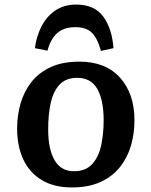

<svg xmlns="http://www.w3.org/2000/svg" viewBox="-20 -806 663 841"><path d="M295 15Q216 15 162.5 -17.5Q109 -50 82 -108Q55 -166 55 -243Q55 -300 70 -352.5Q85 -405 117.5 -446.5Q150 -488 202 -512Q254 -536 328 -536Q443 -536 506 -465.5Q569 -395 569 -279Q569 -222 554 -169.5Q539 -117 506.5 -75.5Q474 -34 421.5 -9.5Q369 15 295 15ZM304 -56Q356 -56 384.5 -88Q413 -120 423.5 -171Q434 -222 434 -279Q434 -367 406.5 -416Q379 -465 318 -465Q269 -465 241.5 -436Q214 -407 202.5 -356.5Q191 -306 191 -239Q191 -153 219 -104.5Q247 -56 304 -56ZM314 -786Q394 -786 432.5 -733Q471 -680 477 -595L422 -583Q407 -639 382 -663Q357 -687 310 -687Q259 -687 230 -660.5Q201 -634 188 -584L133 -595Q139 -645 161 -689Q183 -733 221.5 -759.5Q260 -786 314 -786Z"/></svg>

Font: Literata 7pt SemiBold
Style: Italic
Weight: 600
Italic angle: -2°
Designer: Latin by Veronika Burian and Jose Scaglione. Greek by Irene Vlachou. Cyrillic by Vera Evstafieva
Foundry: TypeTogether
Version: Version 3.002